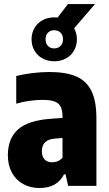

<svg xmlns="http://www.w3.org/2000/svg" viewBox="-20 -910 533 940"><path d="M452 -330.5V0H313.5L301 -56.5H293.5Q259.5 10.5 173.5 10.5Q128 10.5 92.8 -9.2Q57.5 -29 38 -65.2Q18.5 -101.5 18.5 -150Q18.5 -232 68.5 -276.5Q118.5 -321 229 -328.5L286 -332.5V-338.5Q286 -370 277 -387.8Q268 -405.5 246.8 -413.2Q225.5 -421 188 -421Q158 -421 124.2 -416.2Q90.5 -411.5 59.5 -402.5V-538Q95 -547 138.5 -552.2Q182 -557.5 221.5 -557.5Q303.5 -557.5 353.8 -535.5Q404 -513.5 428 -464Q452 -414.5 452 -330.5ZM286 -137.5V-234.5L249.5 -231.5Q217.5 -229.5 201.2 -213.8Q185 -198 185 -169.5Q185 -143 198.5 -129.2Q212 -115.5 235 -115.5Q265.5 -115.5 286 -137.5ZM343 -771.5Q356.5 -747 356.5 -717.5Q356.5 -686.5 342.2 -662Q328 -637.5 302.8 -623.8Q277.5 -610 245.5 -610Q214 -610 188.5 -623.8Q163 -637.5 148.8 -662Q134.5 -686.5 134.5 -717.5Q134.5 -748.5 148.8 -773Q163 -797.5 188.5 -811.2Q214 -825 245.5 -825Q251 -825 262 -824L312.5 -890H445ZM288.5 -717.5Q288.5 -738 276.5 -750Q264.5 -762 245.5 -762Q226.5 -762 214.8 -750Q203 -738 203 -717.5Q203 -697.5 214.8 -685.2Q226.5 -673 245.5 -673Q264.5 -673 276.5 -685.2Q288.5 -697.5 288.5 -717.5Z"/></svg>

Font: Encode Sans Condensed ExtraBold
Style: Regular
Weight: 800
Width: 3
Designer: Multiple Designers
Foundry: Impallari Type
Version: Version 2.000